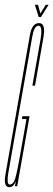

<svg xmlns="http://www.w3.org/2000/svg" viewBox="-48 -774 222 798"><path d="M-9 4Q-14.5 4 -18.5 1.5Q-33 -8 -25 -51Q-15.5 -106 26 -342Q67.5 -578 76.2 -628Q85 -678 114 -678Q120.5 -678 125.5 -675Q140 -665 133 -621.5Q123 -565 97.5 -418H86.5Q111.5 -560 121 -613.5Q128.5 -659.5 116.5 -666Q114.5 -667 112 -667Q94 -667 86 -621Q78 -575 37 -342Q-4 -109 -13 -58Q-21 -13 -10 -7.5Q-8.5 -7 -7 -7Q2.5 -7 10.2 -19.5Q18 -32 32.5 -112L62 -279H43L45 -291H75L23.5 0H14L18 -21Q7.5 4 -9 4ZM113 -703 97 -754H110L120 -718L142 -754H154L122 -703Z"/></svg>

Font: Anybody UltraCondensed Thin
Style: Italic
Weight: 100
Width: 1
Italic angle: -10°
Designer: Tyler Finck
Foundry: Etcetera Type Company
Version: Version 1.010; ttfautohint (v1.8.3) -l 8 -r 50 -G 200 -x 14 